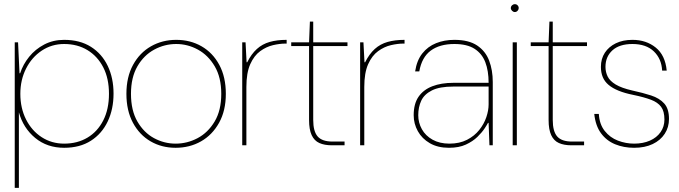

<svg xmlns="http://www.w3.org/2000/svg" viewBox="-20 -700 3271 925"><path d="M51 205V-496H67L74 -347H77Q91 -390 120.5 -426.5Q150 -463 193 -485.5Q236 -508 289 -508Q365 -508 418 -474.5Q471 -441 499 -382.5Q527 -324 527 -249Q527 -174 499 -115Q471 -56 418 -22Q365 12 289 12Q207 12 149.5 -35.5Q92 -83 71 -159V205ZM289 -8Q353 -8 401.5 -37Q450 -66 477.5 -120Q505 -174 505 -248Q505 -322 477.5 -375.5Q450 -429 401.5 -458.5Q353 -488 289 -488Q229 -488 181 -456Q133 -424 105.5 -369.5Q78 -315 78 -248Q78 -179 105.5 -124.5Q133 -70 181 -39Q229 -8 289 -8Z M826 12Q759 12 705.5 -19Q652 -50 620.5 -108.5Q589 -167 589 -248Q589 -329 621 -387.5Q653 -446 707.5 -477Q762 -508 829 -508Q897 -508 951 -477Q1005 -446 1036.5 -387.5Q1068 -329 1068 -248Q1068 -167 1035.5 -108.5Q1003 -50 948.5 -19Q894 12 826 12ZM826 -8Q882 -8 932 -34.5Q982 -61 1014 -114.5Q1046 -168 1046 -248Q1046 -327 1014.5 -380.5Q983 -434 933.5 -461Q884 -488 829 -488Q773 -488 723 -461Q673 -434 642 -380.5Q611 -327 611 -248Q611 -168 642 -114.5Q673 -61 722 -34.5Q771 -8 826 -8Z M1147 0V-496H1163L1168 -400H1171Q1191 -440 1217.5 -464Q1244 -488 1279.5 -498Q1315 -508 1361 -508V-490H1355Q1328 -490 1295.5 -482.5Q1263 -475 1233.5 -453.5Q1204 -432 1185.5 -390.5Q1167 -349 1167 -281V0Z M1579 0Q1543 0 1518.5 -11Q1494 -22 1481.5 -49Q1469 -76 1469 -122V-478H1383V-496H1469L1473 -596H1489V-496H1654V-478H1489V-122Q1489 -67 1510.5 -42.5Q1532 -18 1582 -18H1640V0Z M1715 0V-496H1731L1736 -400H1739Q1759 -440 1785.5 -464Q1812 -488 1847.5 -498Q1883 -508 1929 -508V-490H1923Q1896 -490 1863.5 -482.5Q1831 -475 1801.5 -453.5Q1772 -432 1753.5 -390.5Q1735 -349 1735 -281V0Z M2143 12Q2089 12 2051 -10Q2013 -32 1993 -68Q1973 -104 1973 -145Q1973 -200 1996.5 -234Q2020 -268 2063 -284.5Q2106 -301 2164 -301H2334Q2334 -359 2318 -400.5Q2302 -442 2266 -465Q2230 -488 2169 -488Q2098 -488 2055 -456Q2012 -424 2000 -356H1980Q1988 -409 2014.5 -442.5Q2041 -476 2081 -492Q2121 -508 2169 -508Q2238 -508 2278.5 -481Q2319 -454 2336.5 -408Q2354 -362 2354 -305V0H2338L2334 -108H2331Q2327 -100 2314.5 -81Q2302 -62 2280 -40.5Q2258 -19 2224.5 -3.5Q2191 12 2143 12ZM2145 -8Q2194 -8 2230 -26.5Q2266 -45 2289 -74Q2312 -103 2323 -135.5Q2334 -168 2334 -197V-283H2164Q2098 -283 2061 -264.5Q2024 -246 2009.5 -215Q1995 -184 1995 -145Q1995 -109 2012.5 -77.5Q2030 -46 2064 -27Q2098 -8 2145 -8Z M2450 0V-496H2470V0ZM2460 -642Q2453 -642 2447 -648Q2441 -654 2441 -661Q2441 -669 2447 -674.5Q2453 -680 2460 -680Q2468 -680 2473.5 -674.5Q2479 -669 2479 -661Q2479 -654 2473.5 -648Q2468 -642 2460 -642Z M2733 0Q2697 0 2672.5 -11Q2648 -22 2635.5 -49Q2623 -76 2623 -122V-478H2537V-496H2623L2627 -596H2643V-496H2808V-478H2643V-122Q2643 -67 2664.5 -42.5Q2686 -18 2736 -18H2794V0Z M3035 12Q2985 12 2943.5 -5Q2902 -22 2875.5 -58Q2849 -94 2843 -151H2865Q2868 -101 2893.5 -69Q2919 -37 2957 -22.5Q2995 -8 3035 -8Q3078 -8 3111 -22.5Q3144 -37 3162.5 -63.5Q3181 -90 3181 -124Q3181 -164 3165 -185.5Q3149 -207 3116 -219.5Q3083 -232 3030 -243Q2990 -251 2960.5 -263Q2931 -275 2912 -291Q2893 -307 2884 -328.5Q2875 -350 2875 -378Q2875 -417 2894 -446Q2913 -475 2947 -491.5Q2981 -508 3027 -508Q3093 -508 3139 -471Q3185 -434 3192 -360H3170Q3167 -417 3130 -452.5Q3093 -488 3027 -488Q2964 -488 2930.5 -457.5Q2897 -427 2897 -378Q2897 -353 2907.5 -331.5Q2918 -310 2946 -293Q2974 -276 3026 -264Q3077 -253 3117 -240Q3157 -227 3180 -201.5Q3203 -176 3203 -127Q3203 -87 3182.5 -55.5Q3162 -24 3124.5 -6Q3087 12 3035 12Z"/></svg>

Font: DM Sans 36pt Thin
Style: Regular
Weight: 250
Designer: Colophon Foundry, Jonny Pinhorn
Foundry: Colophon Foundry
Version: Version 4.004;gftools[0.9.30]